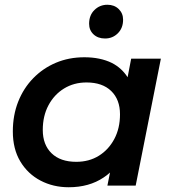

<svg xmlns="http://www.w3.org/2000/svg" viewBox="-20 -781 726 808"><path d="M269 7Q204 7 150.5 -21Q97 -49 65.5 -101.5Q34 -154 34 -228Q34 -296 56.5 -353Q79 -410 120 -452Q161 -494 215.5 -517Q270 -540 335 -540Q402 -540 451 -516Q492 -495 517 -456L532 -534H657L551 0H432L443 -55Q430 -43 416 -34Q355 7 269 7ZM301 -100Q355 -100 396 -125.5Q437 -151 461 -196Q485 -241 485 -300Q485 -362 448 -398Q411 -434 344 -434Q291 -434 249.5 -408.5Q208 -383 184 -338Q160 -293 160 -234Q160 -172 197 -136Q234 -100 301 -100ZM422 -619Q392 -619 373.5 -636.5Q355 -654 355 -681Q355 -717 377.5 -739Q400 -761 432 -761Q461 -761 479.5 -743Q498 -725 498 -698Q498 -663 476 -641Q454 -619 422 -619Z"/></svg>

Font: Montserrat Thin SemiBold
Style: Italic
Weight: 600
Italic angle: -11.3°
Version: Version 9.000